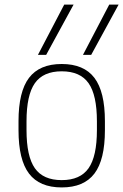

<svg xmlns="http://www.w3.org/2000/svg" viewBox="-20 -810 540 840"><path d="M379 -570H343L458 -790H499ZM182 -570H146L261 -790H302ZM250 10Q153 10 107 -50.5Q61 -111 61 -240V-280Q61 -409 107 -469.5Q153 -530 250 -530Q347 -530 393 -469.5Q439 -409 439 -280V-240Q439 -111 393 -50.5Q347 10 250 10ZM250 -22Q331 -22 367.5 -74Q404 -126 404 -241V-279Q404 -394 367.5 -446Q331 -498 250 -498Q169 -498 132.5 -446Q96 -394 96 -279V-241Q96 -126 132.5 -74Q169 -22 250 -22Z"/></svg>

Font: M PLUS Code Latin ExtraLight
Style: Regular
Weight: 250
Designer: Coji Morishita
Foundry: UNDERFOREST DESIGN
Version: Version 1.002; ttfautohint (v1.8.3)